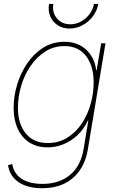

<svg xmlns="http://www.w3.org/2000/svg" viewBox="-20 -764 613 998"><path d="M199.2 214.4Q149.9 214.4 112.3 200.9Q74.7 187.5 51.3 160.6Q27.8 133.8 21.5 94.7L43.5 88.4Q49.3 123 69.8 146Q90.3 168.9 123.3 180.4Q156.2 191.9 200.2 191.9Q288.1 191.9 344.2 145Q400.4 98.1 415 8.3L439 -136.7H436.5Q415.5 -92.3 382.6 -61.3Q349.6 -30.3 309.8 -14.2Q270 2 227.5 2Q172.4 2 132.8 -23.4Q93.3 -48.8 72 -95Q50.8 -141.1 50.8 -203.1Q50.8 -263.7 69.1 -324.2Q87.4 -384.8 121.8 -435.3Q156.2 -485.8 205.1 -516.4Q253.9 -546.9 315.4 -546.9Q349.6 -546.9 377.9 -536.4Q406.2 -525.9 427.5 -506.3Q448.7 -486.8 462.2 -460Q475.6 -433.1 480 -399.4H482.4L505.9 -539.1H528.3L437 10.3Q426.3 76.2 394.3 121.8Q362.3 167.5 313 190.9Q263.7 214.4 199.2 214.4ZM228 -20.5Q285.2 -20.5 329.6 -48.1Q374 -75.7 404.8 -121.6Q435.5 -167.5 451.2 -223.4Q466.8 -279.3 466.8 -335.9Q466.8 -420.4 427.5 -472.4Q388.2 -524.4 314.9 -524.4Q259.3 -524.4 214.8 -495.8Q170.4 -467.3 138.4 -420.4Q106.4 -373.5 89.8 -316.7Q73.2 -259.8 73.2 -203.6Q73.2 -119.6 114.3 -70.1Q155.3 -20.5 228 -20.5ZM341.3 -615.7Q305.7 -615.7 279.5 -633.1Q253.4 -650.4 241.2 -679.4Q229 -708.5 234.9 -743.7H257.3Q250 -699.2 275.9 -668.5Q301.8 -637.7 345.2 -637.7Q374.5 -637.7 400.6 -651.9Q426.8 -666 445.1 -690.2Q463.4 -714.4 468.3 -743.7H490.7Q484.9 -708.5 462.9 -679.4Q440.9 -650.4 409.2 -633.1Q377.4 -615.7 341.3 -615.7Z"/></svg>

Font: Inter 18pt Thin
Style: Italic
Weight: 250
Italic angle: -9.3988°
Version: Version 4.001;git-66647c0bb